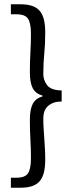

<svg xmlns="http://www.w3.org/2000/svg" viewBox="-20 -728 343 900"><path d="M31 152V105H57Q98 105 111.5 84Q125 63 125 14Q125 -32 122.5 -74Q120 -116 120 -167Q120 -215 133.5 -241Q147 -267 179 -276V-280Q147 -289 133.5 -314.5Q120 -340 120 -389Q120 -440 122.5 -482Q125 -524 125 -570Q125 -619 111.5 -640Q98 -661 57 -661H31V-708H75Q105 -708 127 -701.5Q149 -695 163.5 -680Q178 -665 185 -639.5Q192 -614 192 -575Q192 -520 187.5 -476Q183 -432 183 -381Q183 -352 201 -328.5Q219 -305 269 -304V-252Q244 -252 227.5 -245Q211 -238 201 -227Q191 -216 187 -202.5Q183 -189 183 -174Q183 -149 184.5 -126Q186 -103 187.5 -80Q189 -57 190.5 -32.5Q192 -8 192 19Q192 58 185 83.5Q178 109 163.5 124Q149 139 127 145.5Q105 152 75 152Z"/></svg>

Font: Source Sans Pro
Style: Regular
Weight: 400
Designer: Paul D. Hunt
Foundry: Adobe Systems Incorporated
Version: Version 2.021;PS 2.000;hotconv 1.0.86;makeotf.lib2.5.63406